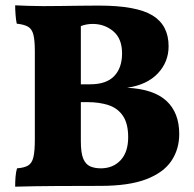

<svg xmlns="http://www.w3.org/2000/svg" viewBox="-20 -699 730 722"><path d="M37 -679Q56 -678 87 -677Q118 -676 144 -676Q170 -676 208 -676.5Q246 -677 284.5 -677.5Q323 -678 351 -678Q493 -678 553.5 -641Q614 -604 614 -525Q614 -466 573.5 -423Q533 -380 458 -369Q558 -364 606 -319.5Q654 -275 654 -195Q654 -138 624.5 -94Q595 -50 530 -25Q465 0 357 0Q277 0 190.5 0.5Q104 1 37 3Q37 -17 38.5 -35Q40 -53 44 -66Q71 -68 85.5 -76.5Q100 -85 105.5 -107.5Q111 -130 111 -174V-506Q111 -548 105.5 -569Q100 -590 85.5 -598.5Q71 -607 43 -610Q40 -623 38.5 -643.5Q37 -664 37 -679ZM329 -609Q316 -609 305.5 -607Q295 -605 284 -601V-382H319Q380 -382 409.5 -413Q439 -444 439 -498Q439 -554 406 -581.5Q373 -609 329 -609ZM284 -168Q284 -124 293 -102.5Q302 -81 319 -73.5Q336 -66 359 -66Q405 -66 433.5 -96.5Q462 -127 462 -183Q462 -234 442.5 -263Q423 -292 388.5 -303.5Q354 -315 308 -315H284Z"/></svg>

Font: Vollkorn ExtraBold
Style: Regular
Weight: 800
Designer: Friedrich Althausen
Foundry: Friedrich Althausen
Version: Version 5.000; ttfautohint (v1.8.3)